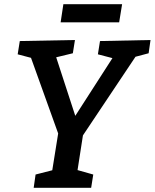

<svg xmlns="http://www.w3.org/2000/svg" viewBox="-20 -892 735 912"><path d="M140 0 149 -63 243 -87 226 -69 259 -275 266 -231 122 -632 140 -614 64 -634 74 -697 336 -702 326 -639 231 -616 241 -638 346 -316H321L525 -633L533 -611L445 -634L455 -697L695 -702L686 -639L607 -618L632 -635L362 -231L378 -275L346 -69L338 -87L423 -63L413 0ZM560 -872 546 -786H268L281 -872Z"/></svg>

Font: Bitter Thin SemiBold
Style: Italic
Weight: 600
Italic angle: -9°
Version: Version 2.002